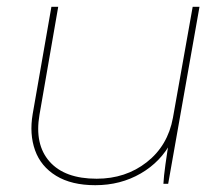

<svg xmlns="http://www.w3.org/2000/svg" viewBox="-20 -540 655 564"><path d="M76 -205 131 -520H151L96 -203Q81 -116 125.5 -65.5Q170 -15 264 -15Q349 -15 411 -63.5Q473 -112 488 -194L546 -520H566L474 0H460Q461 -21 466 -57Q471 -93 478 -135L484 -125Q453 -65 393.5 -30.5Q334 4 260 4Q190 4 145 -23.5Q100 -51 83 -98.5Q66 -146 76 -205Z"/></svg>

Font: Fixel Italic Variable Display Thin
Style: Italic
Weight: 100
Italic angle: -10°
Designer: AlfaBravo + MacPaw
Foundry: Kyrylo Tkachov, Marchela Mozhyna, Serhii Makarenko, Maria Weinstein, Zakhar Kryvoshyya
Version: Version 1.210;Glyphs 3.2 (3217)